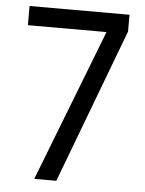

<svg xmlns="http://www.w3.org/2000/svg" viewBox="-52 -756 604 798"><g transform="rotate(5 250.0 -357.0)"><path d="M367 -634 121 0H213L456 -644V-714H39V-634Z"/></g></svg>

Font: Noto Sans Devanagari UI SemiCondensed
Style: Regular
Weight: 400
Width: 4
Designer: Jelle Bosma - Monotype Design Team
Foundry: Monotype Imaging Inc.
Version: Version 2.003